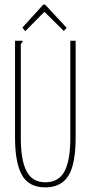

<svg xmlns="http://www.w3.org/2000/svg" viewBox="-20 -799 390 830"><path d="M176 11Q104 11 74.5 -43Q45 -97 45 -203V-623H77V-616Q72 -614 70.5 -607.5Q69 -601 70 -584V-202Q70 -106 95 -58.5Q120 -11 176 -11Q233 -11 258.5 -57.5Q284 -104 284 -205V-623H307V-206Q307 -89 275.5 -39Q244 11 176 11ZM89 -664 77 -680 167 -779H175L268 -679L256 -665L172 -748Z"/></svg>

Font: Inconsolata ExtraCondensed ExtraLight
Style: Regular
Weight: 200
Width: 2
Monospace: yes
Designer: Raph Levien, Cyreal, Brenton Simpson
Foundry: Raph Levien, Cyreal, Google
Version: Version 3.001; ttfautohint (v1.8.2.53-6de2)